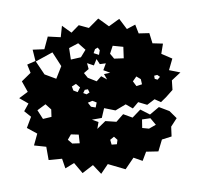

<svg xmlns="http://www.w3.org/2000/svg" viewBox="-69 -622 763 727"><g transform="rotate(-10 312.5 -258.5)"><path d="M294 0 263 32 238 -6 194 17 169 -26 133 -12 127 -50 76 -54V-105L31 -118L51 -160L16 -188L39 -227L17 -252L38 -278L7 -304L43 -322L28 -365L66 -391L59 -424L92 -432L89 -476L133 -470L154 -515L202 -504L214 -546L245 -514L277 -537L313 -520L354 -549L389 -513L432 -534L454 -491L488 -502L495 -467L535 -461L540 -421L579 -413L566 -376L604 -351L584 -310L625 -294L588 -270L584 -234L555 -211L533 -196L511 -211L480 -195L448 -211L424 -191L400 -211L358 -195L317 -211L302 -176H264L287 -163L278 -138L313 -162L354 -152L384 -176L417 -157L451 -182L484 -157L522 -179L559 -157L581 -126L555 -98L550 -61L512 -56L491 -14L445 -21L426 11L394 -7L357 31ZM286 -441 263 -470 226 -458 225 -414 264 -416ZM185 -396 161 -453 93 -430 117 -376 158 -352ZM333 -441 322 -437 314 -423 333 -413 339 -430ZM429 -427 390 -438 375 -410 387 -389 423 -384ZM307 -316 327 -332 347 -316 339 -338 363 -339 339 -353 353 -377 330 -378 321 -399 307 -377 283 -390 285 -367 265 -355 276 -335ZM228 -320 211 -313 214 -297 229 -288 241 -304ZM473 -295 458 -308 442 -292 452 -272 474 -275ZM537 -300 525 -299V-287L535 -282L546 -291ZM269 -292H257L249 -281L261 -274L273 -279ZM101 -264 67 -247 82 -211 115 -213 119 -241ZM278 -246 260 -242 269 -225 286 -219 293 -237ZM483 -143 451 -144 446 -112 471 -105 499 -115ZM205 -129 176 -135 161 -117 175 -100 203 -96ZM335 -98 319 -89 321 -70 341 -68 346 -84Z"/></g></svg>

Font: Rubik Gemstones
Style: Regular
Weight: 400
Designer: Hubert and Fischer, NaN
Foundry: Hubert and Fischer, NaN
Version: Version 2.200